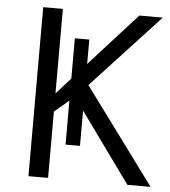

<svg xmlns="http://www.w3.org/2000/svg" viewBox="-52 -761 717 808"><g transform="rotate(5 307.0 -357.0)"><path d="M303 -146V-295L516 0H614L316 -404L603 -714H504L303 -492V-595H242V-425L181 -357V-714H98V0H181V-280L242 -332V-146Z"/></g></svg>

Font: OpenSansMMV
Style: Regular
Weight: 400
Designer: Steve Matteson
Foundry: Ascender Corporation
Version: Version 4.000